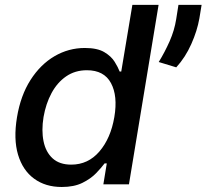

<svg xmlns="http://www.w3.org/2000/svg" viewBox="-20 -747 837 778"><path d="M502.5 0 622.6 -727.3H516.4L471.3 -457H464.9Q458.5 -474.1 444.7 -496.4Q431 -518.8 402.7 -535.7Q374.4 -552.6 323.9 -552.6Q257.9 -552.6 200.8 -519.2Q143.8 -485.8 103.6 -422.9Q63.5 -360.1 48.8 -271.7Q34.2 -183.6 53.1 -120.2Q72.1 -56.8 118.1 -23.1Q164.1 10.7 230.1 10.7Q279.9 10.7 313.8 -6Q347.7 -22.7 369.3 -45.1Q390.9 -67.5 403.8 -84.9H412.7L398.8 0ZM443.3 -272.7Q428.7 -186.8 382.9 -133.3Q337.2 -79.9 268.6 -79.9Q221.1 -79.9 193.2 -105.3Q165.4 -130.7 156.5 -174.4Q147.5 -218 156.4 -272.7Q165.8 -327.1 188.9 -369.9Q211.9 -412.6 248 -437.5Q284.1 -462.4 332.1 -462.4Q401.7 -462.4 429.7 -410.3Q457.8 -358.3 443.3 -272.7ZM796.9 -727.3 788 -672.9Q779.1 -622.2 755.1 -568.4Q731.2 -514.6 694.2 -474.1L623.2 -495.7Q647.7 -535.5 667.3 -579.7Q686.8 -623.9 693.9 -669L703.1 -727.3Z"/></svg>

Font: Inter UI Medium
Style: Italic
Weight: 500
Italic angle: 9.39999°
Designer: Rasmus Andersson
Foundry: rsms
Version: 3.2;8d6f07862